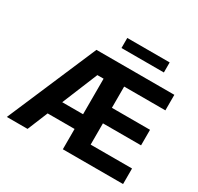

<svg xmlns="http://www.w3.org/2000/svg" viewBox="-186 -1133 1401 1357"><g transform="rotate(30 515.0 -454.5)"><path d="M23.8 0 335.2 -727.3H970.9V-600.5H634.6V-427.2H945.7V-300.4H634.6V-126.8H972.3V0H480.8V-165.8H261L192.8 0ZM310.7 -285.9H480.8V-576H430ZM827.8 -909.1V-827.1H481.9V-909.1Z"/></g></svg>

Font: Inter P
Style: Bold
Weight: 700
Designer: Rasmus Andersson
Foundry: rsms
Version: Version 3.018;git-588b23468